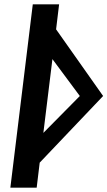

<svg xmlns="http://www.w3.org/2000/svg" viewBox="-20 -875 498 890"><path d="M254 -855H132L28 -5H150L164 -121L458 -430L240 -739ZM350 -430 181 -259 223 -601Z"/></svg>

Font: Ny Stormning
Style: FinKur
Weight: 300
Designer: Robert Jablonski, Mew Too
Foundry: Cannot Into Space Fonts
Version: Version 0.90